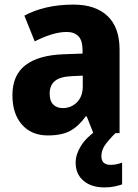

<svg xmlns="http://www.w3.org/2000/svg" viewBox="-20 -579 601 835"><path d="M300 -559Q395 -559 447.5 -509.5Q500 -460 500 -363V0H386L357 -73H353Q322 -30 285.5 -10Q249 10 188 10Q117 10 75.5 -37Q34 -84 34 -165Q34 -252 90.5 -295.5Q147 -339 256 -343L339 -346V-361Q339 -403 321 -421.5Q303 -440 270 -440Q239 -440 203.5 -429Q168 -418 131 -399L86 -511Q128 -534 182 -546.5Q236 -559 300 -559ZM295 -248Q242 -246 219 -227Q196 -208 196 -172Q196 -140 211.5 -124.5Q227 -109 253 -109Q290 -109 315 -134.5Q340 -160 340 -204V-250ZM421 100Q421 138 461 138Q475 138 488.5 135Q502 132 511 128V223Q496 228 477.5 232Q459 236 434 236Q377 236 343 207Q309 178 309 128Q309 93 332 55.5Q355 18 410 -20L482 0Q449 33 435 54.5Q421 76 421 100Z"/></svg>

Font: Noto Sans Hebrew SemiCondensed ExtraBold
Style: Regular
Weight: 800
Width: 4
Designer: Monotype Design Team
Foundry: Monotype Imaging Inc.
Version: Version 2.004; ttfautohint (v1.8.4.7-5d5b)